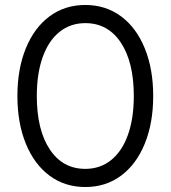

<svg xmlns="http://www.w3.org/2000/svg" viewBox="-20 -736 686 772"><path d="M50 -350Q50 -459 84 -542Q118 -625 179.5 -670.5Q241 -716 323 -716Q405 -716 466.5 -670.5Q528 -625 562 -542Q596 -459 596 -350Q596 -241 562 -158Q528 -75 466.5 -29.5Q405 16 323 16Q241 16 179.5 -29.5Q118 -75 84 -158Q50 -241 50 -350ZM518 -350Q518 -486 466 -564.5Q414 -643 323 -643Q263 -643 219 -607.5Q175 -572 151.5 -506Q128 -440 128 -350Q128 -214 180 -135.5Q232 -57 323 -57Q383 -57 427 -92.5Q471 -128 494.5 -194Q518 -260 518 -350Z"/></svg>

Font: Uncut Sans Variable
Style: Regular
Weight: 400
Designer: Kasper Nordkvist
Foundry: UNCUT.wtf
Version: Version 1.304;Glyphs 3.2 (3246)